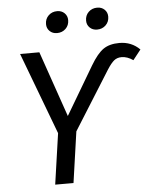

<svg xmlns="http://www.w3.org/2000/svg" viewBox="-59 -943 806 993"><g transform="rotate(-5 343.5 -446.5)"><path d="M225 -264 65 -689H165L283 -348L431 -598Q466 -657 498 -679Q530 -701 581 -701Q644 -701 687 -658L646 -606Q616 -627 586 -627Q563 -627 547 -614Q531 -601 510 -568L320 -265L282 0H187ZM212 -831Q212 -858 230 -875.5Q248 -893 275 -893Q298 -893 313 -878.5Q328 -864 328 -842Q328 -815 310 -797.5Q292 -780 265 -780Q242 -780 227 -794.5Q212 -809 212 -831ZM420 -831Q420 -858 438 -875.5Q456 -893 483 -893Q506 -893 521 -878.5Q536 -864 536 -842Q536 -815 518 -797.5Q500 -780 473 -780Q450 -780 435 -794.5Q420 -809 420 -831Z"/></g></svg>

Font: FiraGO
Style: Italic
Weight: 400
Italic angle: -8°
Designer: bBox Type GmbH
Foundry: bBox Type GmbH
Version: Version 1.001